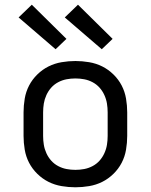

<svg xmlns="http://www.w3.org/2000/svg" viewBox="-20 -787 640 815"><path d="M300 8Q271 8 241.5 3Q212 -2 186 -15Q160 -28 138.5 -49Q117 -70 103.5 -96Q90 -122 85 -151.5Q80 -181 80 -210V-310Q80 -339 85 -368.5Q90 -398 103.5 -424Q117 -450 138.5 -471Q160 -492 186 -505Q212 -518 241.5 -523Q271 -528 300 -528Q329 -528 358.5 -523Q388 -518 414 -505Q440 -492 461.5 -471Q483 -450 496.5 -424Q510 -398 515 -368.5Q520 -339 520 -310V-210Q520 -181 515 -151.5Q510 -122 496.5 -96Q483 -70 461.5 -49Q440 -28 414 -15Q388 -2 358.5 3Q329 8 300 8ZM300 -66Q319 -66 337.5 -69.5Q356 -73 373 -82Q390 -91 402.5 -105Q415 -119 423 -136.5Q431 -154 434 -172.5Q437 -191 437 -210V-310Q437 -329 434 -347.5Q431 -366 423 -383.5Q415 -401 402.5 -415Q390 -429 373 -438Q356 -447 337.5 -450.5Q319 -454 300 -454Q281 -454 262.5 -450.5Q244 -447 227 -438Q210 -429 197.5 -415Q185 -401 177 -383.5Q169 -366 166 -347.5Q163 -329 163 -310V-210Q163 -191 166 -172.5Q169 -154 177 -136.5Q185 -119 197.5 -105Q210 -91 227 -82Q244 -73 262.5 -69.5Q281 -66 300 -66ZM412 -578 255 -713 311 -767 458 -622ZM216 -578 59 -713 115 -767 262 -622Z"/></svg>

Font: Iosevka Extended
Style: Regular
Weight: 400
Width: 7
Monospace: yes
Designer: Belleve Invis
Foundry: Belleve Invis
Version: Version 32.5.0; ttfautohint (v1.8.4)